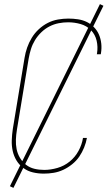

<svg xmlns="http://www.w3.org/2000/svg" viewBox="-20 -833 540 930"><path d="M192 8Q165 8 139.5 2Q114 -4 93.5 -19Q73 -34 60 -55.5Q47 -77 41.5 -102Q36 -127 37 -154Q38 -181 42 -208L99 -553Q103 -578 111.5 -602.5Q120 -627 134 -650Q148 -673 168 -691.5Q188 -710 211.5 -722Q235 -734 261 -738.5Q287 -743 311 -743Q335 -743 358 -739.5Q381 -736 400.5 -726.5Q420 -717 435.5 -701Q451 -685 459.5 -665Q468 -645 470.5 -622Q473 -599 469 -575L468 -570H449L450 -575Q455 -606 448 -636Q441 -666 420.5 -687Q400 -708 370.5 -716.5Q341 -725 310 -725Q287 -725 264 -720.5Q241 -716 219.5 -705Q198 -694 180 -676.5Q162 -659 149.5 -638.5Q137 -618 130 -595.5Q123 -573 119 -550L62 -205Q58 -181 57 -157Q56 -133 60.5 -110.5Q65 -88 77 -68Q89 -48 106.5 -34.5Q124 -21 146.5 -15.5Q169 -10 194 -10Q225 -10 258 -19.5Q291 -29 317.5 -50.5Q344 -72 360.5 -102.5Q377 -133 382 -165H401Q397 -142 387.5 -118.5Q378 -95 364 -74.5Q350 -54 329.5 -37.5Q309 -21 286.5 -10.5Q264 0 240 4Q216 8 192 8ZM45 77 28 69 464 -813 481 -805Z"/></svg>

Font: Iosevka Term Curly Th Obl
Style: Regular
Weight: 100
Italic angle: -9°
Designer: Belleve Invis
Foundry: Belleve Invis
Version: Version 32.3.0